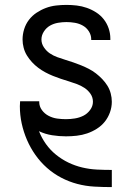

<svg xmlns="http://www.w3.org/2000/svg" viewBox="-20 -548 540 783"><path d="M435 215Q400 215 364.5 213Q329 211 295 202Q261 193 229.5 176.5Q198 160 171.5 136.5Q145 113 124.5 84Q104 55 90 22.5Q76 -10 68.5 -44.5Q61 -79 61 -115Q61 -120 61.5 -125Q62 -130 62 -135H140V-132Q140 -114 151 -99Q162 -84 178.5 -75.5Q195 -67 213 -64.5Q231 -62 249 -62Q267 -62 285.5 -65Q304 -68 320 -76Q336 -84 347.5 -99.5Q359 -115 359 -133Q359 -151 349 -165.5Q339 -180 324.5 -189.5Q310 -199 294 -205Q278 -211 261.5 -216Q245 -221 228.5 -226.5Q212 -232 196 -238.5Q180 -245 165 -253Q150 -261 136 -271.5Q122 -282 110.5 -294.5Q99 -307 90 -321.5Q81 -336 76.5 -353Q72 -370 72 -387Q72 -408 78.5 -429Q85 -450 98 -467Q111 -484 129 -496Q147 -508 167 -515.5Q187 -523 208.5 -525.5Q230 -528 251 -528Q272 -528 293 -525.5Q314 -523 334 -516Q354 -509 372 -497.5Q390 -486 403 -469.5Q416 -453 423 -432.5Q430 -412 430 -391V-385H352V-388Q352 -405 342.5 -420Q333 -435 318 -443.5Q303 -452 285.5 -455Q268 -458 251 -458Q234 -458 216.5 -455Q199 -452 184 -443.5Q169 -435 159 -419.5Q149 -404 149 -387Q149 -370 159 -355Q169 -340 183 -330.5Q197 -321 213.5 -315Q230 -309 246.5 -304Q263 -299 279 -293.5Q295 -288 311 -281.5Q327 -275 342.5 -267Q358 -259 371.5 -248.5Q385 -238 397 -225.5Q409 -213 418 -198.5Q427 -184 431.5 -167Q436 -150 436 -133Q436 -111 428.5 -90Q421 -69 407.5 -52Q394 -35 375 -23Q356 -11 335.5 -4Q315 3 293 5.5Q271 8 249 8Q221 8 192.5 3.5Q164 -1 139 -13Q150 15 167.5 39.5Q185 64 208.5 83Q232 102 259 115Q286 128 315.5 135Q345 142 375 143.5Q405 145 435 145H436V215Z"/></svg>

Font: Iosevka Custom
Style: Regular
Weight: 400
Monospace: yes
Designer: Belleve Invis
Foundry: Belleve Invis
Version: Version 32.5.0; ttfautohint (v1.8.4)